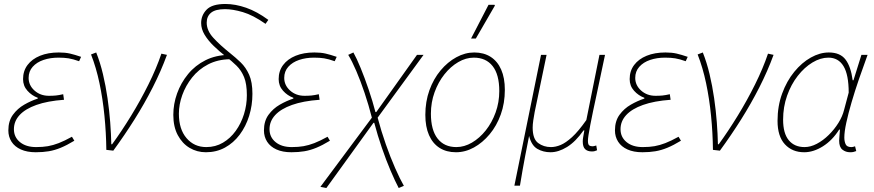

<svg xmlns="http://www.w3.org/2000/svg" viewBox="-20 -754 4398 966"><path d="M160 12Q116 12 85 -2Q54 -16 38 -41Q22 -66 22 -98Q22 -145 45 -176.5Q68 -208 102 -227.5Q136 -247 170 -258V-262Q140 -273 118 -297.5Q96 -322 96 -356Q96 -397 118.5 -427Q141 -457 181.5 -473.5Q222 -490 276 -490Q308 -490 332 -484.5Q356 -479 388 -468L378 -446Q347 -457 325 -460.5Q303 -464 274 -464Q233 -464 199 -452.5Q165 -441 144.5 -418Q124 -395 124 -362Q124 -325 153.5 -298.5Q183 -272 226 -272Q246 -272 261 -273.5Q276 -275 298 -280L302 -252Q219 -246 163 -226Q107 -206 78.5 -175Q50 -144 50 -104Q50 -64 80.5 -39Q111 -14 162 -14Q195 -14 221 -18.5Q247 -23 275.5 -34Q304 -45 342 -66L354 -46Q316 -23 285.5 -10.5Q255 2 225.5 7Q196 12 160 12Z M515 0Q514 -86 505.5 -171.5Q497 -257 480.5 -335.5Q464 -414 438 -480L464 -490Q484 -440 498 -381Q512 -322 521 -260Q530 -198 534.5 -138.5Q539 -79 540 -28H544Q592 -94 639.5 -171.5Q687 -249 727 -329.5Q767 -410 792 -484L820 -478Q790 -396 748.5 -314.5Q707 -233 657 -153.5Q607 -74 550 4Z M1016 12Q971 12 934 -10Q897 -32 874.5 -74Q852 -116 852 -176Q852 -231 871 -284Q890 -337 926 -381Q962 -425 1014 -451Q1066 -477 1132 -478L1137 -456Q1075 -455 1027 -430Q979 -405 946.5 -364Q914 -323 897 -275.5Q880 -228 880 -182Q880 -104 918.5 -59Q957 -14 1018 -14Q1064 -14 1101.5 -36Q1139 -58 1166 -95.5Q1193 -133 1207.5 -179.5Q1222 -226 1222 -275Q1222 -332 1208 -366Q1194 -400 1170 -423.5Q1146 -447 1116 -470Q1084 -495 1055.5 -522.5Q1027 -550 1009.5 -579Q992 -608 992 -638Q992 -677 1019.5 -705.5Q1047 -734 1114 -734Q1164 -734 1218.5 -715Q1273 -696 1330 -654L1316 -634Q1253 -678 1202 -693Q1151 -708 1112 -708Q1064 -708 1042 -690Q1020 -672 1020 -640Q1020 -600 1053.5 -563.5Q1087 -527 1136 -488Q1165 -465 1191 -440Q1217 -415 1233.5 -378Q1250 -341 1250 -282Q1250 -224 1233.5 -171Q1217 -118 1186 -76.5Q1155 -35 1112 -11.5Q1069 12 1016 12Z M1446 12Q1402 12 1371 -2Q1340 -16 1324 -41Q1308 -66 1308 -98Q1308 -145 1331 -176.5Q1354 -208 1388 -227.5Q1422 -247 1456 -258V-262Q1426 -273 1404 -297.5Q1382 -322 1382 -356Q1382 -397 1404.5 -427Q1427 -457 1467.5 -473.5Q1508 -490 1562 -490Q1594 -490 1618 -484.5Q1642 -479 1674 -468L1664 -446Q1633 -457 1611 -460.5Q1589 -464 1560 -464Q1519 -464 1485 -452.5Q1451 -441 1430.5 -418Q1410 -395 1410 -362Q1410 -325 1439.5 -298.5Q1469 -272 1512 -272Q1532 -272 1547 -273.5Q1562 -275 1584 -280L1588 -252Q1505 -246 1449 -226Q1393 -206 1364.5 -175Q1336 -144 1336 -104Q1336 -64 1366.5 -39Q1397 -14 1448 -14Q1481 -14 1507 -18.5Q1533 -23 1561.5 -34Q1590 -45 1628 -66L1640 -46Q1602 -23 1571.5 -10.5Q1541 2 1511.5 7Q1482 12 1446 12Z M1622 192 1592 186 1851 -162Q1835 -225 1814.5 -286Q1794 -347 1772.5 -397Q1751 -447 1732 -478L1758 -490Q1774 -462 1794.5 -412Q1815 -362 1835 -303Q1855 -244 1869 -190H1873L2078 -478H2111L1880 -162Q1898 -94 1921 -28.5Q1944 37 1968 91.5Q1992 146 2012 181L1986 192Q1968 158 1945.5 105.5Q1923 53 1901.5 -9.5Q1880 -72 1863 -136H1859Z M2274 12Q2226 12 2191.5 -10Q2157 -32 2138.5 -74Q2120 -116 2120 -176Q2120 -243 2140.5 -300Q2161 -357 2196.5 -399.5Q2232 -442 2276 -466Q2320 -490 2366 -490Q2414 -490 2448.5 -468Q2483 -446 2501.5 -404Q2520 -362 2520 -302Q2520 -235 2499.5 -178Q2479 -121 2443.5 -78.5Q2408 -36 2364.5 -12Q2321 12 2274 12ZM2276 -14Q2316 -14 2354.5 -36.5Q2393 -59 2424 -98Q2455 -137 2473.5 -188Q2492 -239 2492 -296Q2492 -379 2458.5 -421.5Q2425 -464 2364 -464Q2324 -464 2285.5 -441.5Q2247 -419 2216 -380Q2185 -341 2166.5 -290Q2148 -239 2148 -182Q2148 -100 2181.5 -57Q2215 -14 2276 -14ZM2350 -560 2438 -730H2468L2470 -726L2374 -560Z M2568 180 2702 -478H2730L2670 -190Q2666 -169 2663 -148Q2660 -127 2660 -112Q2660 -55 2687.5 -34.5Q2715 -14 2752 -14Q2775 -14 2800.5 -24.5Q2826 -35 2858 -64Q2890 -93 2930 -150L2996 -478H3024Q3002 -371 2982 -279.5Q2962 -188 2950 -126Q2938 -64 2938 -46Q2938 -28 2944 -23Q2950 -18 2960 -18Q2966 -18 2971 -19.5Q2976 -21 2980 -22L2984 2Q2977 5 2971.5 6.5Q2966 8 2958 8Q2936 8 2924 -3.5Q2912 -15 2912 -42Q2912 -53 2914 -63.5Q2916 -74 2920 -98H2916Q2876 -41 2833 -14.5Q2790 12 2750 12Q2713 12 2683.5 -5Q2654 -22 2642 -70Q2630 -10 2622.5 29.5Q2615 69 2609 103Q2603 137 2596 180Z M3212 12Q3168 12 3137 -2Q3106 -16 3090 -41Q3074 -66 3074 -98Q3074 -145 3097 -176.5Q3120 -208 3154 -227.5Q3188 -247 3222 -258V-262Q3192 -273 3170 -297.5Q3148 -322 3148 -356Q3148 -397 3170.5 -427Q3193 -457 3233.5 -473.5Q3274 -490 3328 -490Q3360 -490 3384 -484.5Q3408 -479 3440 -468L3430 -446Q3399 -457 3377 -460.5Q3355 -464 3326 -464Q3285 -464 3251 -452.5Q3217 -441 3196.5 -418Q3176 -395 3176 -362Q3176 -325 3205.5 -298.5Q3235 -272 3278 -272Q3298 -272 3313 -273.5Q3328 -275 3350 -280L3354 -252Q3271 -246 3215 -226Q3159 -206 3130.5 -175Q3102 -144 3102 -104Q3102 -64 3132.5 -39Q3163 -14 3214 -14Q3247 -14 3273 -18.5Q3299 -23 3327.5 -34Q3356 -45 3394 -66L3406 -46Q3368 -23 3337.5 -10.5Q3307 2 3277.5 7Q3248 12 3212 12Z M3567 0Q3566 -86 3557.5 -171.5Q3549 -257 3532.5 -335.5Q3516 -414 3490 -480L3516 -490Q3536 -440 3550 -381Q3564 -322 3573 -260Q3582 -198 3586.5 -138.5Q3591 -79 3592 -28H3596Q3644 -94 3691.5 -171.5Q3739 -249 3779 -329.5Q3819 -410 3844 -484L3872 -478Q3842 -396 3800.5 -314.5Q3759 -233 3709 -153.5Q3659 -74 3602 4Z M4026 12Q3966 12 3929 -28Q3892 -68 3892 -146Q3892 -220 3915 -283Q3938 -346 3976 -392.5Q4014 -439 4059.5 -464.5Q4105 -490 4150 -490Q4207 -490 4234 -454.5Q4261 -419 4270 -350H4274L4314 -478H4345Q4323 -418 4302 -357Q4281 -296 4264.5 -239.5Q4248 -183 4238 -137Q4228 -91 4228 -62Q4228 -43 4234.5 -28.5Q4241 -14 4263 -14Q4269 -14 4274 -15.5Q4279 -17 4282 -18L4288 6Q4280 9 4274 10.5Q4268 12 4257 12Q4235 12 4218.5 -1Q4202 -14 4202 -46Q4202 -55 4203.5 -70.5Q4205 -86 4206 -102H4202Q4168 -48 4120.5 -18Q4073 12 4026 12ZM4028 -14Q4058 -14 4089.5 -30.5Q4121 -47 4149.5 -75Q4178 -103 4198.5 -136Q4219 -169 4227 -202L4250 -288Q4250 -378 4224 -421Q4198 -464 4148 -464Q4108 -464 4067.5 -439.5Q4027 -415 3993.5 -372Q3960 -329 3940 -272.5Q3920 -216 3920 -152Q3920 -83 3948.5 -48.5Q3977 -14 4028 -14Z"/></svg>

Font: Source Sans 3 ExtraLight
Style: Italic
Weight: 250
Italic angle: -11°
Designer: Paul D. Hunt
Foundry: Adobe
Version: Version 3.046;hotconv 1.0.118;makeotfexe 2.5.65603